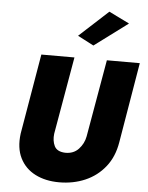

<svg xmlns="http://www.w3.org/2000/svg" viewBox="-65 -1036 862 1121"><g transform="rotate(5 366.5 -475.0)"><path d="M650 -925 530 -984 360 -828 454 -779ZM156 -700 76 -230Q65 -145 94.5 -86Q124 -27 184 3.5Q244 34 324 34Q407 34 476.5 4Q546 -26 593 -85Q640 -144 654 -230L733 -700H540L461 -247Q453 -204 423 -172Q393 -140 344 -141Q296 -143 281 -174Q266 -205 271 -246L350 -700Z"/></g></svg>

Font: Jost* 800 Heavy Italic
Style: Italic
Weight: 800
Italic angle: -10°
Version: Version 3.200; ttfautohint (v0.97) -l 8 -r 50 -G 200 -x 14 -